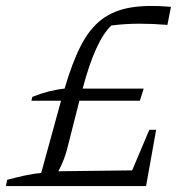

<svg xmlns="http://www.w3.org/2000/svg" viewBox="-27 -628 639 648"><path d="M-7 0 -3 -21Q27 -29 56 -35.5Q85 -42 112 -44L179 -288H79L82 -301Q136 -323 191 -329Q217 -418 246.5 -475Q276 -532 316.5 -562.5Q357 -593 413.5 -602.5Q470 -612 550 -605L538 -544Q490 -548 443 -548Q396 -548 349 -542Q295 -492 252 -329H458L445 -288H241L200 -127Q191 -90 170 -50L419 -53L477 -190H500L466 0Z"/></svg>

Font: Piazzolla SC Light
Style: Italic
Weight: 300
Italic angle: -11.3°
Designer: Juan Pablo del Peral
Foundry: Huerta Tipografica
Version: Version 1.330